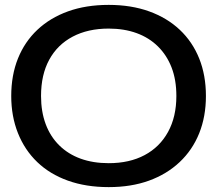

<svg xmlns="http://www.w3.org/2000/svg" viewBox="-20 -757 889 786"><path d="M425 9Q332 9 258 -17.5Q184 -44 132.5 -93.5Q81 -143 53.5 -212Q26 -281 26 -364Q26 -449 53.5 -517.5Q81 -586 133 -635Q185 -684 258.5 -710.5Q332 -737 425 -737Q517 -737 590.5 -710.5Q664 -684 716 -635Q768 -586 795.5 -517.5Q823 -449 823 -364Q823 -280 795.5 -211.5Q768 -143 715.5 -93.5Q663 -44 590 -17.5Q517 9 425 9ZM425 -89Q510 -89 572 -122Q634 -155 668 -217Q702 -279 702 -364Q702 -430 682.5 -480.5Q663 -531 626.5 -567Q590 -603 539 -621.5Q488 -640 425 -640Q340 -640 277.5 -607Q215 -574 181.5 -512.5Q148 -451 148 -364Q148 -300 167 -249Q186 -198 222.5 -162Q259 -126 310 -107.5Q361 -89 425 -89Z"/></svg>

Font: Mona Sans Expanded Medium
Style: Regular
Weight: 500
Width: 7
Designer: Deni Anggara
Foundry: GitHub
Version: Version 2.000